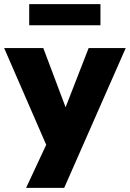

<svg xmlns="http://www.w3.org/2000/svg" viewBox="-39 -727 627 927"><path d="M87 180 201 -64V11L-19 -495H170L291 -174H264L389 -495H568L271 180ZM102 -605V-707H446V-605Z"/></svg>

Font: Nunito Sans 11pt Black
Style: Regular
Weight: 900
Version: Version 3.101;gftools[0.9.27]